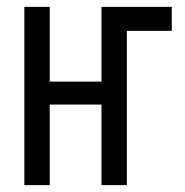

<svg xmlns="http://www.w3.org/2000/svg" viewBox="-20 -540 540 560"><path d="M51 0V-520H125V-302H276V-520H481V-450H350V0H276V-235H125V0Z"/></svg>

Font: HulyMono
Style: Regular
Weight: 400
Monospace: yes
Designer: Belleve Invis
Foundry: Belleve Invis
Version: Version 33.2.5; ttfautohint (v1.8.4)